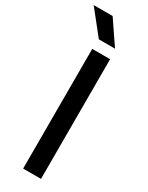

<svg xmlns="http://www.w3.org/2000/svg" viewBox="-270 -987 793 1028"><g transform="rotate(30 127.0 -473.5)"><path d="M85 0V-740H195.5V0ZM90 -802 -25.5 -947H91.5L190 -802Z"/></g></svg>

Font: Encode Sans SC SemiExpanded Medium
Style: Regular
Weight: 500
Width: 6
Designer: Multiple Designers
Foundry: Impallari Type
Version: Version 3.002